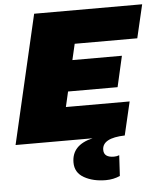

<svg xmlns="http://www.w3.org/2000/svg" viewBox="-67 -711 824 981"><g transform="rotate(-5 345.5 -220.5)"><path d="M659 -489H338L319 -407H573L537 -249H283L265 -171H592L552 0H553Q436 3 436 64Q436 103 488 103Q503 103 515 98L509 204Q475 219 436 219Q371 219 325 193Q279 167 279 115Q279 25 387 0H-8L145 -660H699Z"/></g></svg>

Font: Elaine Sans Black
Style: Italic
Weight: 900
Italic angle: -13°
Designer: Wei Huang
Foundry: Wei Huang
Version: Version 2.001;December 24, 2019;FontCreator 12.0.0.2547 64-b